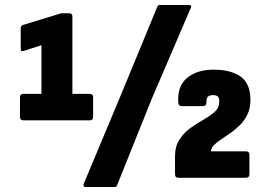

<svg xmlns="http://www.w3.org/2000/svg" viewBox="-20 -712 1079 769"><path d="M74 -230Q60 -230 60 -244V-322Q60 -336 74 -336H146V-531L75 -508Q63 -504 63 -517V-596Q63 -609 72 -612L216 -656Q220 -658 224.5 -658.5Q229 -659 234 -659H257Q270 -659 270 -646V-336H339Q353 -336 353 -322V-244Q353 -230 339 -230ZM322 37Q318 37 315.5 33.5Q313 30 315 25L469 -343L610 -685Q613 -692 620 -692H738Q743 -692 745 -689Q747 -686 744 -680L589 -319L449 30Q448 37 439 37ZM695 0Q681 0 681 -14V-86Q681 -126 699 -153.5Q717 -181 743 -199.5Q769 -218 795.5 -233Q822 -248 840 -264Q858 -280 858 -303V-310Q858 -321 852 -326Q846 -331 833 -331Q819 -331 812.5 -324.5Q806 -318 807 -302Q807 -287 792 -287H708Q694 -287 694 -302Q690 -368 730 -400.5Q770 -433 835 -433Q905 -433 944 -405Q983 -377 983 -312Q983 -279 971.5 -254.5Q960 -230 942 -212Q924 -194 904 -180Q884 -166 866 -154Q848 -142 836.5 -130.5Q825 -119 825 -106H964Q979 -106 979 -92V-14Q979 0 964 0Z"/></svg>

Font: Sofia Sans Condensed Black
Style: Regular
Weight: 900
Designer: Botio Nikoltchev, Ani Petrova
Foundry: lettersoup
Version: Version 4.101